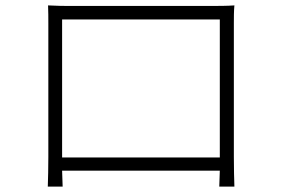

<svg xmlns="http://www.w3.org/2000/svg" viewBox="-20 -691 1040 711"><path d="M158 -671C159 -649 159 -624 159 -605C159 -578 159 -139 159 -110C159 -82 158 -17 157 0H212L210 -59H794L792 0H848C847 -15 846 -82 846 -110C846 -134 846 -567 846 -605C846 -626 846 -650 848 -671C821 -669 786 -669 766 -669C731 -669 279 -669 238 -669C216 -669 196 -669 158 -671ZM210 -108V-619H794V-108Z"/></svg>

Font: Noto Sans SC Light
Style: Regular
Weight: 300
Designer: Ryoko NISHIZUKA 西塚涼子 (kana, bopomofo & ideographs); Paul D. Hunt (Latin, Greek & Cyrillic); Sandoll Communications 산돌커뮤니
Foundry: Adobe
Version: Version 2.004;hotconv 1.0.118;makeotfexe 2.5.65603